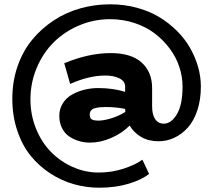

<svg xmlns="http://www.w3.org/2000/svg" viewBox="-20 -687 986 890"><path d="M490.2 -667Q554.7 -667 613.3 -651.4Q671.9 -635.7 717.3 -608.4Q762.7 -581.1 799.8 -544.2Q836.9 -507.3 861.1 -464.8Q885.3 -422.4 898.2 -377Q911.1 -331.5 911.1 -286.1Q911.1 -225.1 894.8 -175.8Q878.4 -126.5 850.8 -95.7Q823.2 -64.9 788.3 -48.6Q753.4 -32.2 714.8 -32.2Q668.5 -32.2 634.3 -52.2Q600.1 -72.3 581.1 -105Q544.9 -68.8 495.1 -47.4Q445.3 -25.9 397 -25.9Q370.6 -25.9 345.9 -33.2Q321.3 -40.5 300.5 -54.7Q279.8 -68.8 267.3 -93.5Q254.9 -118.2 254.9 -149.9Q254.9 -182.1 271 -207.8Q287.1 -233.4 313.5 -248.3Q339.8 -263.2 370.8 -271Q401.9 -278.8 435.1 -278.8Q503.9 -278.8 560.1 -261.2V-285.2Q560.1 -310.5 533.7 -323.7Q507.3 -336.9 467.8 -336.9Q392.6 -336.9 305.2 -297.9L277.8 -394Q391.1 -440.9 493.2 -440.9Q587.9 -440.9 636.5 -397.2Q685.1 -353.5 685.1 -278.8V-193.8Q685.1 -155.8 699.2 -134.8Q713.4 -113.8 738.8 -113.8Q773.9 -113.8 800 -157.5Q826.2 -201.2 826.2 -286.1Q826.2 -331.5 811.3 -376.7Q796.4 -421.9 766.8 -461.7Q737.3 -501.5 697.3 -532Q657.2 -562.5 603.5 -580.3Q549.8 -598.1 490.2 -598.1Q416 -598.1 347.9 -569.6Q279.8 -541 230 -491.9Q180.2 -442.9 150.6 -373.3Q121.1 -303.7 121.1 -226.1Q121.1 -154.3 147 -90.6Q172.9 -26.9 216.3 17.3Q259.8 61.5 317.4 87.2Q375 112.8 437 112.8Q497.1 112.8 552.2 95Q607.4 77.1 640.1 53.2L670.9 119.1Q637.7 146 576.7 164.6Q515.6 183.1 439.9 183.1Q379.9 183.1 322 166.7Q264.2 150.4 212.4 116.5Q160.6 82.5 121.8 34.7Q83 -13.2 60.1 -81.3Q37.1 -149.4 37.1 -229Q37.1 -309.6 61.5 -379.9Q85.9 -450.2 128.7 -502.2Q171.4 -554.2 228.3 -591.8Q285.2 -629.4 352.1 -648.2Q418.9 -667 490.2 -667ZM437 -127.9Q459.5 -127.9 493.7 -137.9Q527.8 -147.9 561 -168Q560.1 -171.9 560.1 -180.2V-182.1Q518.1 -190.9 471.2 -190.9Q455.1 -190.9 444.3 -189.9Q433.6 -189 421.1 -185.8Q408.7 -182.6 402.3 -175Q396 -167.5 396 -155.8Q396 -139.2 405.5 -133.5Q415 -127.9 437 -127.9Z"/></svg>

Font: BioRhyme ExtraBold
Style: Regular
Weight: 800
Designer: Aoife Mooney
Foundry: Aoife Mooney Type
Version: Version 1.500;PS 001.500;hotconv 1.0.88;makeotf.lib2.5.64775